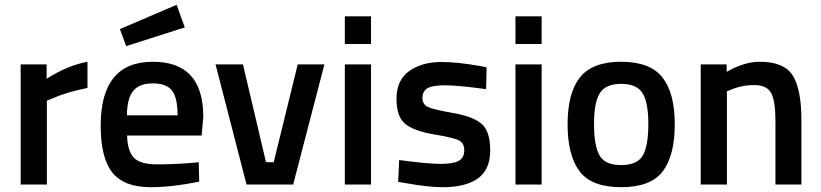

<svg xmlns="http://www.w3.org/2000/svg" viewBox="-20 -768 3416 799"><path d="M66 0V-500H174V-440Q259 -495 344 -511V-402Q258 -385 197 -358L175 -349V0Z M779 -90 807 -93 809 -12Q695 11 607 11Q496 11 447.5 -50Q399 -111 399 -245Q399 -511 616 -511Q826 -511 826 -282L819 -204H509Q510 -142 536 -113Q562 -84 633 -84Q704 -84 779 -90ZM719 -288Q719 -362 695.5 -391.5Q672 -421 616 -421Q560 -421 534.5 -390Q509 -359 508 -288ZM479 -647 715 -748 749 -654 505 -576Z M877 -500H991L1087 -93H1119L1219 -500H1330L1200 0H1006Z M1415 0V-500H1524V0ZM1415 -585V-700H1524V-585Z M2003 -397Q1885 -413 1832 -413Q1779 -413 1758.5 -400.5Q1738 -388 1738 -361Q1738 -334 1760.5 -323Q1783 -312 1866.5 -297.5Q1950 -283 1985 -252Q2020 -221 2020 -142Q2020 -63 1969.5 -26Q1919 11 1822 11Q1761 11 1668 -6L1637 -11L1641 -102Q1761 -86 1814 -86Q1867 -86 1889.5 -99Q1912 -112 1912 -142Q1912 -172 1890.5 -183.5Q1869 -195 1787.5 -208.5Q1706 -222 1668 -251Q1630 -280 1630 -357Q1630 -434 1682.5 -472Q1735 -510 1817 -510Q1881 -510 1974 -494L2005 -488Z M2125 0V-500H2234V0ZM2125 -585V-700H2234V-585Z M2393.5 -446Q2445 -511 2565 -511Q2685 -511 2736.5 -446Q2788 -381 2788 -251Q2788 -121 2738 -55Q2688 11 2565 11Q2442 11 2392 -55Q2342 -121 2342 -251Q2342 -381 2393.5 -446ZM2475 -121Q2498 -81 2565 -81Q2632 -81 2655 -121Q2678 -161 2678 -252Q2678 -343 2653.5 -381Q2629 -419 2565 -419Q2501 -419 2476.5 -381Q2452 -343 2452 -252Q2452 -161 2475 -121Z M3005 0H2896V-500H3004V-469Q3077 -511 3142 -511Q3242 -511 3278.5 -454.5Q3315 -398 3315 -268V0H3207V-265Q3207 -346 3189.5 -380Q3172 -414 3118 -414Q3067 -414 3020 -394L3005 -388Z"/></svg>

Font: TitilliumWeb-SemiBold
Style: SemiBold
Weight: 600
Version: Version 1.001;PS 57.000;hotconv 1.0.70;makeotf.lib2.5.55311